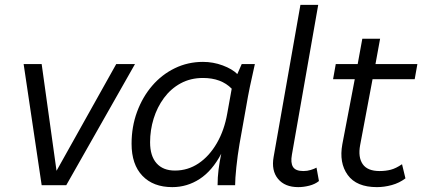

<svg xmlns="http://www.w3.org/2000/svg" viewBox="-20 -760 1733 788"><path d="M457 -497H534L252 0H151L77 -497H151L212 -59Z M687 8Q609 8 564.5 -38.5Q520 -85 520 -170Q520 -240 542.5 -301Q565 -362 604.5 -408Q644 -454 697.5 -480Q751 -506 813 -506Q855 -506 894 -491.5Q933 -477 954 -456L972 -497H1026Q1014 -445 1005.5 -403.5Q997 -362 991 -326L963 -169Q955 -122 950 -74Q945 -26 945 0H873Q873 -32 877 -64Q881 -96 888 -129Q851 -59 799.5 -25.5Q748 8 687 8ZM698 -60Q751 -60 795 -89.5Q839 -119 870 -172.5Q901 -226 913 -296L931 -396Q888 -440 813 -440Q762 -440 721.5 -418Q681 -396 653 -358Q625 -320 610.5 -273Q596 -226 596 -176Q596 -120 622.5 -90Q649 -60 698 -60Z M1204 8Q1149 8 1121 -26Q1093 -60 1103 -116L1213 -740H1286L1178 -125Q1172 -92 1182.5 -75Q1193 -58 1225 -58Q1241 -58 1255.5 -62.5Q1270 -67 1279 -72L1289 -17Q1273 -4 1249.5 2Q1226 8 1204 8Z M1527 8Q1443 8 1407 -42Q1371 -92 1385 -168L1436 -435H1347L1358 -497H1448L1467 -601H1540L1521 -497H1693L1682 -435H1509L1458 -164Q1449 -115 1468.5 -86.5Q1488 -58 1538 -58Q1563 -58 1584 -63.5Q1605 -69 1630 -86L1644 -28Q1619 -9 1588 -0.5Q1557 8 1527 8Z"/></svg>

Font: Livvic
Style: Italic
Weight: 400
Italic angle: -10°
Designer: Jacques Le Bailly, Baron von Fonthausen
Version: Version 1.001; ttfautohint (v1.8.2)